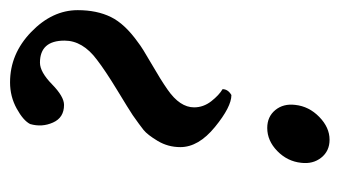

<svg xmlns="http://www.w3.org/2000/svg" viewBox="-167 -497 676 382"><g transform="rotate(-90 171.0 -306.0)"><path d="M38.1 -44.9Q41 -72.3 61.5 -92.3Q82 -112.3 107.4 -112.3Q129.9 -112.3 143.1 -96.2Q156.2 -80.1 153.3 -56.6Q150.4 -29.3 129.4 -8.8Q108.4 11.7 84 11.7Q61.5 11.7 48.3 -4.9Q35.2 -21.5 38.1 -44.9ZM184.6 -201.2Q184.6 -190.4 172.9 -183.6Q149.4 -183.6 109.4 -216.3Q69.3 -249 69.3 -285.2Q69.3 -309.6 81.5 -330.1Q93.8 -350.6 103.5 -358.4Q113.3 -366.2 132.8 -379.9Q144.5 -387.7 183.1 -411.1Q221.7 -434.6 243.2 -451.2Q281.2 -479.5 281.2 -515.6Q281.2 -564.5 237.3 -564.5Q218.8 -564.5 194.3 -540.5Q169.9 -516.6 153.3 -516.6Q127.9 -516.6 118.2 -538.6Q108.4 -560.5 115.2 -584Q122.1 -597.7 146 -610.8Q169.9 -624 198.2 -624Q254.9 -624 298.3 -582Q341.8 -540 341.8 -489.3Q341.8 -451.2 328.1 -423.3Q314.5 -395.5 277.3 -369.1Q267.6 -361.3 235.4 -342.8Q203.1 -324.2 183.6 -310.5Q148.4 -286.1 148.4 -257.8Q148.4 -239.3 160.6 -223.6Q172.9 -208 184.6 -201.2Z"/></g></svg>

Font: Crimson
Style: SemiboldItalic
Weight: 600
Italic angle: -11°
Version: Version 0.8 ; ttfautohint (v1.00) -l 8 -r 50 -G 200 -x 14 -D